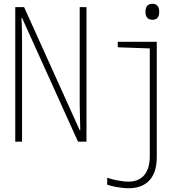

<svg xmlns="http://www.w3.org/2000/svg" viewBox="-20 -752 1040 1019"><path d="M789 -647C817 -647 825 -666 825 -689C825 -714 815 -732 789 -732C762 -732 752 -714 752 -689C752 -665 762 -647 789 -647ZM61 0H97V-525C97 -585 96 -623 94 -657H97L394 0H439V-714H403V-196C403 -160 406 -101 406 -61H403L108 -714H61ZM663 247C754 247 812 194 812 83V-530H605V-501L775 -495V78C775 161 737 212 662 212C625 212 571 200 549 191V228C567 235 618 247 663 247Z"/></svg>

Font: Noto Sans Mono ExtraCondensed ExtraLight
Style: Regular
Weight: 200
Width: 2
Designer: Monotype Design Team
Foundry: Monotype Imaging Inc.
Version: Version 2.014